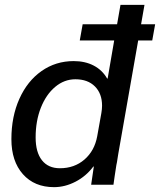

<svg xmlns="http://www.w3.org/2000/svg" viewBox="-20 -762 660 792"><path d="M608 -595H550L468 -128Q466 -118 464.5 -106Q463 -94 460 -81Q457 -61 453 -35.5Q449 -10 448 0H356L367 -75H365Q335 -35 291.5 -12.5Q248 10 203 10Q122 10 74.5 -43.5Q27 -97 27 -188Q27 -281 60 -354.5Q93 -428 151.5 -469Q210 -510 284 -510Q331 -510 366.5 -491.5Q402 -473 422 -438H424L451 -595H309L321 -662H463L477 -742H576L562 -662H620ZM401 -326Q401 -376 371.5 -405.5Q342 -435 291 -435Q245 -435 207.5 -403.5Q170 -372 148.5 -317.5Q127 -263 127 -195Q127 -134 153 -101Q179 -68 227 -68Q287 -68 328.5 -104Q370 -140 381 -200L398 -295Q401 -312 401 -326Z"/></svg>

Font: Sarabun Medium
Style: Italic
Weight: 500
Italic angle: -10°
Designer: Suppakit Chalermlarp | Katatrad Co.,Ltd.
Foundry: Cadson Demak Co.,Ltd.
Version: Version 1.000; ttfautohint (v1.6)